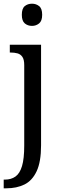

<svg xmlns="http://www.w3.org/2000/svg" viewBox="-29 -778 333 1038"><path d="M-9 240V193H-2Q31 193 54.5 176.5Q78 160 90 120Q102 80 102 9V-426Q102 -456 92 -470.5Q82 -485 65.5 -489.5Q49 -494 28 -494H24V-536H193V8Q193 97 169 148Q145 199 103 219.5Q61 240 6 240ZM144 -638Q121 -638 105 -651.5Q89 -665 89 -698Q89 -732 105 -745Q121 -758 144 -758Q166 -758 182.5 -745Q199 -732 199 -698Q199 -665 182.5 -651.5Q166 -638 144 -638Z"/></svg>

Font: Noto Serif Thai SemiCondensed
Style: Regular
Weight: 400
Width: 4
Designer: Monotype Design Team
Foundry: Monotype Imaging Inc.
Version: Version 2.002